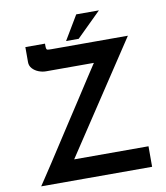

<svg xmlns="http://www.w3.org/2000/svg" viewBox="-95 -972 908 1050"><g transform="rotate(-10 358.5 -446.5)"><path d="M48 0Q54 -9 74 -39Q94 -69 123.5 -114Q153 -159 188 -213.5Q223 -268 260 -324.5Q297 -381 332 -435Q367 -489 396 -534Q425 -579 445 -609Q465 -639 472 -647L486 -615H183Q163 -615 142.5 -623Q122 -631 108.5 -646Q95 -661 95 -681V-765H204V-752Q204 -732 211 -730.5Q218 -729 235 -729H658L242 -100L235 -114H664V0ZM526 -893 390 -759H320L400 -893Z"/></g></svg>

Font: Reem Kufi Fun Medium
Style: Regular
Weight: 500
Designer: Khaled Hosny
Version: Version 1.005